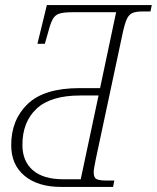

<svg xmlns="http://www.w3.org/2000/svg" viewBox="-20 -734 616 754"><path d="M219 0Q129 0 76.5 -43.5Q24 -87 24 -164Q24 -264 89 -326Q154 -388 293 -388H373L436 -686H265Q230 -686 213 -680.5Q196 -675 187 -658.5Q178 -642 169 -607L156 -562H127L164 -714H576L571 -689H540Q516 -689 501.5 -683.5Q487 -678 478.5 -660Q470 -642 462 -605L356 -108Q353 -92 350.5 -79Q348 -66 348 -57Q348 -36 359.5 -30.5Q371 -25 398 -25H429L424 0ZM229 -30H297L367 -359H295Q179 -359 123.5 -307Q68 -255 68 -165Q68 -101 109 -65.5Q150 -30 229 -30Z"/></svg>

Font: Noto Serif SemiCondensed ExtraLight
Style: Italic
Weight: 200
Width: 4
Italic angle: -12°
Designer: Monotype Design Team
Foundry: Monotype Imaging Inc.
Version: Version 2.013